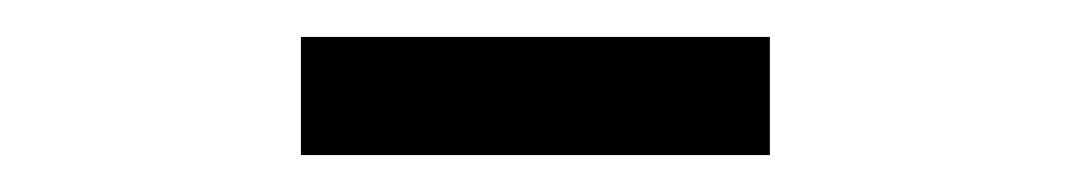

<svg xmlns="http://www.w3.org/2000/svg" viewBox="-20 -723 580 104"><path d="M143 -639V-703H397V-639Z"/></svg>

Font: IBM Plex Sans Condensed
Style: Regular
Weight: 400
Width: 3
Designer: Mike Abbink, Paul van der Laan, Pieter van Rosmalen
Foundry: Bold Monday
Version: Version 3.201